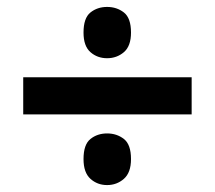

<svg xmlns="http://www.w3.org/2000/svg" viewBox="-20 -629 621 554"><path d="M47 -299V-406H533V-299ZM289 -95Q261 -95 241 -113Q221 -131 221 -170Q221 -212 241 -228Q261 -244 289 -244Q317 -244 337.5 -228Q358 -212 358 -170Q358 -131 337.5 -113Q317 -95 289 -95ZM289 -461Q261 -461 241 -478.5Q221 -496 221 -535Q221 -577 241 -593Q261 -609 289 -609Q317 -609 337.5 -593Q358 -577 358 -535Q358 -496 337.5 -478.5Q317 -461 289 -461Z"/></svg>

Font: Noto Sans Cherokee
Style: Regular
Weight: 400
Designer: Monotype Design Team
Foundry: Monotype Imaging Inc.
Version: Version 2.001